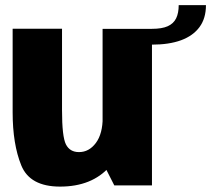

<svg xmlns="http://www.w3.org/2000/svg" viewBox="-20 -704 802 729"><path d="M414 0H557V-594.5H369.5V-87.5ZM215.5 -595H28V-277.5Q28 -156.5 60.8 -76Q93.5 4.5 208 4.5Q329 4.5 395.8 -70.8Q462.5 -146 462.5 -230.5L370 -259.5Q370 -196 344 -161.2Q318 -126.5 280 -126.5Q245 -126.5 230.2 -156Q215.5 -185.5 215.5 -285.5ZM556.5 -594.5V-534.5Q622 -534.5 667.5 -551.2Q713 -568 737.5 -601.2Q762 -634.5 762 -684.5H658.5Q658.5 -654.5 648.8 -634.5Q639 -614.5 617 -604.5Q595 -594.5 556.5 -594.5Z"/></svg>

Font: Anybody SemiCondensed ExtraBold
Style: Regular
Weight: 800
Width: 4
Version: Version 1.113;gftools[0.9.25]